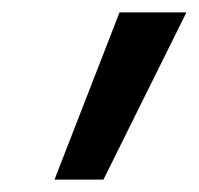

<svg xmlns="http://www.w3.org/2000/svg" viewBox="-20 -711 321 310"><path d="M68 -421 173 -691H281L147 -421Z"/></svg>

Font: Fira Sans Extra Condensed Medium
Style: Italic
Weight: 500
Width: 3
Italic angle: -8°
Designer: Carrois Corporate & Edenspiekermann AG
Foundry: Carrois Corporate GbR & Edenspiekermann AG
Version: Version 4.203